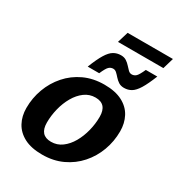

<svg xmlns="http://www.w3.org/2000/svg" viewBox="-202 -989 1045 1130"><g transform="rotate(30 320.0 -424.0)"><path d="M368 -528.5Q442.5 -528.5 490.5 -503.2Q538.5 -478 561.5 -434.5Q584.5 -391 584.5 -336.5Q584.5 -268 561.5 -205.5Q538.5 -143 495.2 -94Q452 -45 391 -16.5Q330 12 254.5 12Q180 12 132 -13.2Q84 -38.5 60.8 -81.8Q37.5 -125 37.5 -180Q37.5 -248 60.5 -310.5Q83.5 -373 126.8 -422.2Q170 -471.5 231 -500Q292 -528.5 368 -528.5ZM262 -79.5Q303 -79.5 335.5 -103.5Q368 -127.5 390.8 -167.2Q413.5 -207 425.5 -254.8Q437.5 -302.5 437.5 -350Q437.5 -436.5 360.5 -436.5Q319.5 -436.5 287 -412.5Q254.5 -388.5 231.8 -349Q209 -309.5 197 -261.5Q185 -213.5 185 -166Q185 -79.5 262 -79.5ZM612.5 -725Q587.5 -662.5 566.8 -628.8Q546 -595 524.2 -582Q502.5 -569 475.5 -569Q453.5 -569 438.2 -579Q423 -589 411.5 -602.2Q400 -615.5 389.2 -625.5Q378.5 -635.5 365.5 -635.5Q349 -635.5 336.8 -624Q324.5 -612.5 306.5 -571H228.5Q253 -633.5 273.8 -667.2Q294.5 -701 316.5 -714Q338.5 -727 366 -727Q387.5 -727 402.8 -717Q418 -707 429.5 -693.8Q441 -680.5 451.5 -670.5Q462 -660.5 475 -660.5Q491.5 -660.5 503.8 -672Q516 -683.5 534.5 -725ZM310 -786 332.5 -860.5H640.5L618.5 -786Z"/></g></svg>

Font: Newsreader 6pt SemiBold
Style: Italic
Weight: 600
Italic angle: -17°
Designer: Hugues Gentile
Foundry: Production Type
Version: Version 1.003; ttfautohint (v1.8.3)